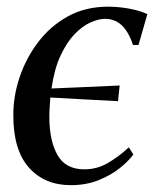

<svg xmlns="http://www.w3.org/2000/svg" viewBox="-20 -545 472 576"><path d="M192.5 10.5Q114 10.5 67 -42Q20 -94.5 20 -198Q19.5 -255 38.5 -312.2Q57.5 -369.5 94 -418Q130.5 -466.5 183.5 -495.8Q236.5 -525 304.5 -525Q324.5 -525 345.5 -522.5Q366.5 -520 386.5 -515Q406.5 -510 422 -502.5L395.5 -410H379Q370 -437 358 -454.2Q346 -471.5 330.5 -480Q315 -488.5 295.5 -488.5Q276 -488.5 251.8 -477.8Q227.5 -467 204 -442.8Q180.5 -418.5 161.8 -378.5Q143 -338.5 134.5 -279.5Q190 -282 238.2 -284Q286.5 -286 339 -288.5L334 -241.5Q284 -244 233.2 -246.8Q182.5 -249.5 131 -252.5Q130 -238.5 129 -223.8Q128 -209 128 -193Q128.5 -121 153 -79Q177.5 -37 233 -37Q271 -37 303.2 -55.8Q335.5 -74.5 366.5 -103L380 -81.5Q365.5 -61.5 338.8 -40.2Q312 -19 275 -4.2Q238 10.5 192.5 10.5Z"/></svg>

Font: Merriweather 120pt
Style: Italic
Weight: 400
Italic angle: -7.8°
Version: Version 2.101